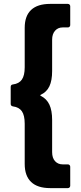

<svg xmlns="http://www.w3.org/2000/svg" viewBox="-20 -820 416 987"><path d="M107 23V-184Q107 -227 92.5 -248Q78 -269 47 -273Q35 -275 35 -286V-373Q35 -385 47 -386Q78 -390 92.5 -411Q107 -432 107 -474V-677Q107 -738 140 -769Q173 -800 238 -800H329Q334 -800 337.5 -796.5Q341 -793 341 -788V-691Q341 -686 337.5 -682.5Q334 -679 329 -679H302Q278 -679 263 -662Q248 -645 248 -616V-455Q248 -406 234 -376.5Q220 -347 190 -333Q184 -330 190 -327Q220 -312 234 -282Q248 -252 248 -203V-38Q248 -8 263 8.5Q278 25 302 25H329Q334 25 337.5 28.5Q341 32 341 37V135Q341 140 337.5 143.5Q334 147 329 147H238Q173 147 140 115.5Q107 84 107 23Z"/></svg>

Font: Amber EN
Style: Bold
Weight: 700
Designer: Jeremy Tribby
Foundry: Tribby Type
Version: Version 1.408 November 24, 2021